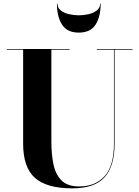

<svg xmlns="http://www.w3.org/2000/svg" viewBox="-20 -1019 765 1054"><path d="M295.5 -999Q295.5 -976 313.5 -961.8Q331.5 -947.5 358.5 -941.2Q385.5 -935 412.5 -935Q439.5 -935 466.5 -941.2Q493.5 -947.5 511.5 -961.8Q529.5 -976 529.5 -999H532.5Q532.5 -927 504.5 -883.5Q476.5 -840 412.5 -840Q349 -840 320.8 -883.5Q292.5 -927 292.5 -999ZM17 -750H362V-746.5H262V-240Q262 -174 273.2 -118.2Q284.5 -62.5 317.2 -29Q350 4.5 414.5 4.5Q503 4.5 554.2 -51.8Q605.5 -108 605.5 -230V-746.5H511.5V-750H707.5V-746.5H609V-230Q609 -106.5 554 -45.8Q499 15 377 15Q236 15 171.5 -42.8Q107 -100.5 107 -230V-746.5H17Z"/></svg>

Font: Bodoni* 48pt
Style: Bold
Weight: 700
Version: Version 2.3